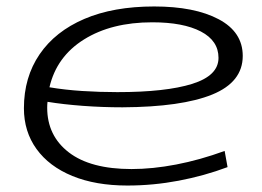

<svg xmlns="http://www.w3.org/2000/svg" viewBox="-20 -564 811 594"><path d="M684 -47Q612 -20 533 -5Q454 10 374 10Q276 10 204 -19.5Q132 -49 93 -103Q54 -157 54 -229Q54 -325 102.5 -396Q151 -467 241 -505.5Q331 -544 457 -544Q582 -544 656.5 -504.5Q731 -465 731 -391Q731 -310 636.5 -271.5Q542 -233 359 -232Q297 -232 236.5 -236.5Q176 -241 127 -249Q126 -240 126 -231Q126 -144 193 -92.5Q260 -41 387 -41Q452 -41 525 -55Q598 -69 675 -97ZM451 -495Q325 -495 240 -442Q155 -389 133 -294Q180 -286 234 -282.5Q288 -279 343 -279Q493 -279 574.5 -304.5Q656 -330 656 -385Q656 -438 601.5 -466.5Q547 -495 451 -495Z"/></svg>

Font: Georama ExtraExtended Light
Style: Italic
Weight: 300
Width: 8
Italic angle: -9°
Designer: Jean-Baptiste Levee
Foundry: Production Type
Version: Version 1.000